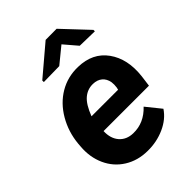

<svg xmlns="http://www.w3.org/2000/svg" viewBox="-220 -854 968 968"><g transform="rotate(-45 264.5 -370.0)"><path d="M490.7 -615.2V-605L385.3 -607.4L325.2 -677.7L239.7 -607.9L127.9 -606V-617.2L284.7 -750L363.3 -750.5ZM252.4 9.8Q183.1 9.3 129.6 -24.2Q76.2 -57.6 49.8 -116Q23.4 -174.3 29.3 -244.6L30.8 -264.2Q38.1 -341.3 75.7 -405.8Q113.3 -470.2 172.4 -505.1Q231.4 -540 303.2 -538.1Q405.3 -536.1 457.8 -463.1Q510.3 -390.1 497.6 -278.3L489.7 -218.3H166Q164.1 -167 190.9 -136.2Q217.8 -105.5 264.2 -104.5Q339.4 -102.5 396 -162.6L459 -84.5Q429.2 -39.6 373 -14.4Q316.9 10.7 252.4 9.8ZM296.4 -424.3Q258.3 -425.3 228.8 -400.4Q199.2 -375.5 175.8 -314H365.2L368.2 -326.7Q371.1 -346.2 368.7 -363.8Q363.8 -392.1 344.7 -408Q325.7 -423.8 296.4 -424.3Z"/></g></svg>

Font: TypoPRO Roboto
Style: Bold Italic
Weight: 700
Italic angle: -12°
Designer: Google
Version: Version 2.136; 2016